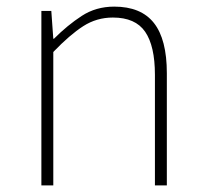

<svg xmlns="http://www.w3.org/2000/svg" viewBox="-20 -560 620 580"><path d="M105 0V-527H135L141 -443H143Q184 -484 227 -512Q270 -540 325 -540Q406 -540 445 -490.5Q484 -441 484 -339V0H448V-334Q448 -421 418.5 -464Q389 -507 321 -507Q272 -507 231.5 -481Q191 -455 141 -403V0Z"/></svg>

Font: Noto Sans KR Thin
Style: Regular
Weight: 100
Designer: Ryoko NISHIZUKA 西塚涼子 (kana, bopomofo & ideographs); Paul D. Hunt (Latin, Greek & Cyrillic); Sandoll Communications 산돌커뮤니
Foundry: Adobe
Version: Version 2.004-H2;hotconv 1.0.118;makeotfexe 2.5.65603